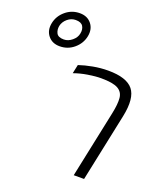

<svg xmlns="http://www.w3.org/2000/svg" viewBox="-241 -865 818 959"><g transform="rotate(20 167.5 -385.5)"><path d="M-22 -581Q-62 -581 -84 -608.5Q-106 -636 -98 -676Q-90 -716 -57.5 -743.5Q-25 -771 18 -771Q58 -771 80 -743.5Q102 -716 94 -676Q86 -636 53.5 -608.5Q21 -581 -22 -581ZM-14 -620Q9 -620 29.5 -637Q50 -654 54 -676Q59 -699 49 -715.5Q39 -732 10 -732Q-14 -732 -33.5 -715.5Q-53 -699 -58 -676Q-62 -654 -53 -637Q-44 -620 -14 -620ZM265 0 340 -357Q351 -409 348 -440.5Q345 -472 318 -487Q291 -502 229 -502Q198 -502 158.5 -495.5Q119 -489 86 -477L96 -524Q128 -535 168.5 -542.5Q209 -550 249 -550Q347 -550 382 -506.5Q417 -463 396 -362L320 0Z"/></g></svg>

Font: Kanit ExtraLight
Style: Italic
Weight: 275
Italic angle: -12°
Designer: Katatrad Team
Foundry: CadsonDemak
Version: Version 2.000; ttfautohint (v1.8.3)